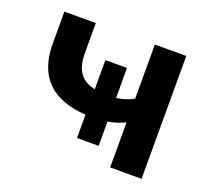

<svg xmlns="http://www.w3.org/2000/svg" viewBox="-91 -604 789 718"><g transform="rotate(20 303.5 -244.5)"><path d="M411 0V-179Q388 -168 362 -161.5Q336 -155 315 -154L343 -174V-61H257V-174L287 -153Q208 -153 155.5 -176.5Q103 -200 77 -246.5Q51 -293 51 -362V-489H176V-370Q176 -328 189 -302.5Q202 -277 227 -265Q252 -253 288 -251L257 -237V-371H343V-237L316 -250Q339 -250 364 -255.5Q389 -261 411 -274V-489H536V0Z"/></g></svg>

Font: Nunito Sans 12pt ExtraLight
Style: Regular
Weight: 200
Designer: Vernon Adams
Foundry: Vernon Adams
Version: Version 3.101;gftools[0.9.27]